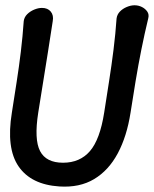

<svg xmlns="http://www.w3.org/2000/svg" viewBox="-20 -697 585 728"><path d="M139 -667Q161 -667 172.5 -653Q184 -639 180 -617Q171 -559 162 -501Q153 -443 143.5 -385.5Q134 -328 125 -270Q109 -168 132 -124Q155 -80 219 -80Q283 -80 321 -124Q359 -168 375 -270Q384 -328 393.5 -388.5Q403 -449 410.5 -509Q418 -569 422 -627Q424 -642 434.5 -653Q445 -664 460.5 -670.5Q476 -677 490 -677Q505 -677 518 -670.5Q531 -664 538.5 -653Q546 -642 542 -627Q528 -569 516 -509Q504 -449 494 -388.5Q484 -328 475 -270Q461 -180 426.5 -115.5Q392 -51 337 -18Q282 15 205 10Q98 3 50.5 -66Q3 -135 25 -270Q34 -328 43 -385.5Q52 -443 59 -501Q66 -559 70 -617Q72 -632 83 -643Q94 -654 109.5 -660.5Q125 -667 139 -667Z"/></svg>

Font: Winky Sans
Style: Italic
Weight: 400
Italic angle: -8.97852°
Designer: Simon Atzbach
Foundry: typofactur
Version: Version 1.205